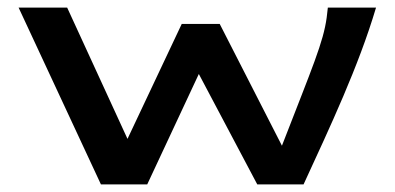

<svg xmlns="http://www.w3.org/2000/svg" viewBox="-20 -485 1040 506"><path d="M246 1H368L504 -290L658 1H780C850 -151 925 -310 971 -465H844L841 -439C832 -373 804 -310 723 -101L559 -422H459L316 -119L157 -465H29Z"/></svg>

Font: Inconsolata UltraExpanded
Style: Bold
Weight: 700
Width: 9
Monospace: yes
Designer: Raph Levien, Cyreal, Brenton Simpson
Foundry: Raph Levien, Cyreal, Google
Version: Version 3.100